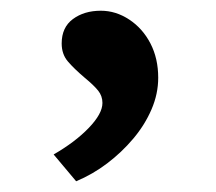

<svg xmlns="http://www.w3.org/2000/svg" viewBox="-20 -149 403 358"><path d="M122 189 80 139Q120 116 145.5 89.5Q171 63 171 43Q171 30 163 20Q155 10 138 -4Q118 -21 106.5 -34.5Q95 -48 95 -68Q95 -98 116 -113.5Q137 -129 168 -129Q196 -129 221 -112.5Q246 -96 260.5 -68Q275 -40 275 -4Q275 26 262.5 55Q250 84 228.5 109.5Q207 135 180 155.5Q153 176 122 189Z"/></svg>

Font: Lexend Exa
Style: Regular
Weight: 400
Designer: Bonnie Shaver-Troup, Thomas Jockin
Foundry: Lexend
Version: Version 1.007